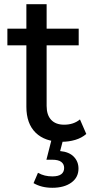

<svg xmlns="http://www.w3.org/2000/svg" viewBox="-20 -666 454 910"><path d="M273 6Q193 6 149 -37Q105 -80 105 -160V-646H201V-164Q201 -121 222.5 -98Q244 -75 284 -75Q329 -75 359 -100L389 -31Q367 -12 336.5 -3Q306 6 273 6ZM15 -451V-530H353V-451ZM228 224Q202 224 180 218.5Q158 213 139 202L160 153Q176 162 192.5 166Q209 170 228 170Q257 170 270.5 159.5Q284 149 284 130Q284 112 270.5 101.5Q257 91 227 91H200L225 -7H280L265 50Q308 54 330 77Q352 100 352 133Q352 175 318 199.5Q284 224 228 224Z"/></svg>

Font: Montserrat Thin Medium
Style: Regular
Weight: 500
Version: Version 9.000